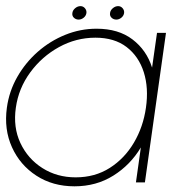

<svg xmlns="http://www.w3.org/2000/svg" viewBox="-28 -610 615 642"><path d="M497 -500H527L456.5 0H426.5L443 -117Q408 -58.5 351 -22.8Q294 13 221 13Q148.5 13 93.8 -22.5Q39 -58 12 -117.8Q-15 -177.5 -5 -250Q2.5 -305 29.8 -352.8Q57 -400.5 98.2 -436.8Q139.5 -473 190 -493.5Q240.5 -514 295 -514Q368 -514 415 -478.2Q462 -442.5 480.5 -384ZM225 -17Q289.5 -17 339 -48.5Q388.5 -80 419.8 -133Q451 -186 460 -250Q469.5 -315.5 452.8 -368.5Q436 -421.5 395.2 -452.8Q354.5 -484 291 -484Q226.5 -484 169.2 -452.5Q112 -421 73 -367.8Q34 -314.5 25 -250Q15.5 -184.5 40.2 -131.8Q65 -79 113.8 -48Q162.5 -17 225 -17ZM235 -544.5Q225.5 -544.5 219 -550.8Q212.5 -557 214 -566.5Q215 -575.5 223.2 -582.5Q231.5 -589.5 241 -589.5Q250 -589.5 256 -582.5Q262 -575.5 261 -566.5Q259.5 -557 251.8 -550.8Q244 -544.5 235 -544.5ZM361 -544.5Q351.5 -544.5 345 -550.8Q338.5 -557 340 -566.5Q341 -575.5 349.2 -582.5Q357.5 -589.5 367 -589.5Q376 -589.5 382 -582.5Q388 -575.5 387 -566.5Q385.5 -557 377.8 -550.8Q370 -544.5 361 -544.5Z"/></svg>

Font: Urbanist Thin
Style: Italic
Weight: 100
Italic angle: -8°
Designer: Corey Hu
Foundry: Corey Hu
Version: Version 1.321; ttfautohint (v1.8.4.7-5d5b)